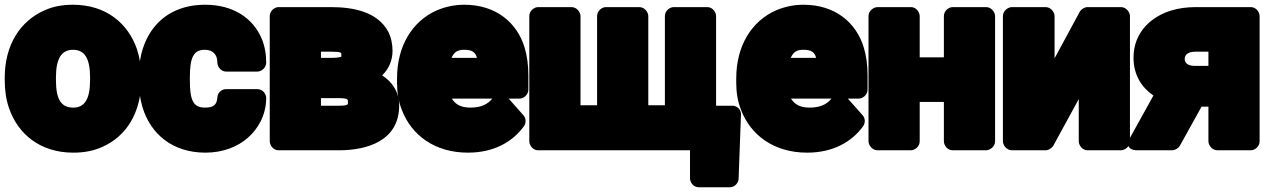

<svg xmlns="http://www.w3.org/2000/svg" viewBox="-26 -596 5361 810"><path d="M-6 -269V-259C-6 -217 -1 -178 12 -140C49 -32 142 48 283 48C327 48 368 41 405 24C508 -21 570 -122 570 -259V-269C570 -312 564 -351 552 -388C515 -496 423 -576 282 -576C238 -576 198 -569 161 -552C59 -507 -6 -406 -6 -269ZM354 -269V-259C354 -179 332 -142 283 -142C231 -142 210 -178 210 -259V-269C210 -348 233 -386 282 -386C332 -386 354 -348 354 -269Z M559 -271V-257C559 -217 565 -177 576 -141C610 -32 700 48 841 48C914 48 978 23 1021 -16C1061 -51 1097 -109 1097 -183C1097 -199 1083 -220 1060 -220H928C910 -220 892 -206 891 -185C889 -155 876 -142 839 -142C789 -142 775 -173 775 -257V-271C775 -354 791 -386 838 -386C871 -386 891 -367 891 -332C891 -316 905 -294 928 -294H1060C1076 -294 1097 -309 1097 -332C1097 -368 1091 -402 1078 -433C1041 -521 956 -576 840 -576C656 -576 559 -445 559 -271Z M1630 -381C1630 -411 1624 -439 1611 -464C1566 -545 1468 -566 1370 -566H1149C1133 -566 1112 -551 1112 -528V0C1112 16 1126 38 1149 38H1404C1525 38 1658 -3 1658 -151C1658 -210 1627 -252 1586 -278C1611 -301 1630 -338 1630 -381ZM1442 -165C1442 -156 1445 -150 1404 -150H1328V-182H1404C1444 -182 1442 -175 1442 -165ZM1414 -362V-357C1413 -356 1401 -352 1378 -352H1328V-378H1370C1419 -378 1414 -373 1414 -362Z M1880 -180H2051C2031 -156 2004 -142 1958 -142C1918 -142 1895 -156 1880 -180ZM2120 -180H2166C2182 -180 2203 -195 2203 -218V-278C2203 -320 2198 -360 2187 -396C2155 -501 2066 -576 1933 -576C1890 -576 1851 -567 1816 -552C1713 -506 1649 -402 1649 -265V-246C1649 -207 1655 -168 1669 -133C1709 -27 1807 48 1948 48C2057 48 2136 3 2184 -63C2194 -77 2194 -97 2182 -110ZM1986 -352H1879C1889 -375 1903 -386 1932 -386C1967 -386 1980 -375 1986 -352Z M2423 -528C2423 -544 2408 -566 2385 -566H2244C2228 -566 2207 -551 2207 -528V0C2207 16 2221 38 2244 38H2885V157C2885 173 2899 194 2922 194H3053C3072 194 3089 178 3090 158L3100 -112C3101 -135 3083 -150 3063 -150H2995V-528C2995 -544 2981 -566 2958 -566H2816C2800 -566 2779 -551 2779 -528V-152H2709V-528C2709 -544 2694 -566 2671 -566H2530C2514 -566 2493 -551 2493 -528V-152H2423Z M3311 -180H3482C3462 -156 3435 -142 3389 -142C3349 -142 3326 -156 3311 -180ZM3551 -180H3597C3613 -180 3634 -195 3634 -218V-278C3634 -320 3629 -360 3618 -396C3586 -501 3497 -576 3364 -576C3321 -576 3282 -567 3247 -552C3144 -506 3080 -402 3080 -265V-246C3080 -207 3086 -168 3100 -133C3140 -27 3238 48 3379 48C3488 48 3567 3 3615 -63C3625 -77 3625 -97 3613 -110ZM3417 -352H3310C3320 -375 3334 -386 3363 -386C3398 -386 3411 -375 3417 -352Z M4134 38C4150 38 4172 23 4172 0V-528C4172 -544 4157 -566 4134 -566H3993C3977 -566 3956 -551 3956 -528V-354H3854V-528C3854 -544 3840 -566 3817 -566H3676C3660 -566 3638 -551 3638 -528V0C3638 16 3653 38 3676 38H3817C3833 38 3854 23 3854 0V-166H3956V0C3956 16 3970 38 3993 38Z M4562 -566C4550 -566 4536 -558 4529 -546L4423 -350V-528C4423 -544 4408 -566 4385 -566H4243C4227 -566 4205 -551 4205 -528V0C4205 16 4220 38 4243 38H4385C4397 38 4411 30 4418 18L4525 -178V0C4525 16 4539 38 4562 38H4703C4719 38 4741 23 4741 0V-528C4741 -544 4726 -566 4703 -566Z M4840 -193 4743 -18C4709 43 4776 38 4776 38H4919C4931 38 4945 30 4952 18L5043 -146H5072V0C5072 16 5087 38 5110 38H5251C5267 38 5288 23 5288 0V-528C5288 -544 5274 -566 5251 -566H5018C4980 -566 4945 -561 4913 -551C4833 -526 4756 -462 4756 -352C4756 -280 4791 -226 4840 -193ZM4972 -347C4972 -363 4983 -378 5018 -378H5072V-318H5015C4982 -318 4972 -333 4972 -347Z"/></svg>

Font: Asimov Print
Style: E
Weight: 500
Designer: Google
Version: Version 2.000980; 2014